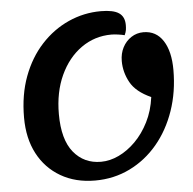

<svg xmlns="http://www.w3.org/2000/svg" viewBox="-53 -778 859 856"><g transform="rotate(-5 376.5 -350.0)"><path d="M339 25Q251 25 185 -13.5Q119 -52 83 -120.5Q47 -189 47 -282Q47 -384 77.5 -465.5Q108 -547 161.5 -605Q215 -663 284 -694Q353 -725 429 -725Q485 -725 510 -708Q535 -691 535 -654Q535 -642 533.5 -632Q532 -622 526 -609Q515 -612 497.5 -614.5Q480 -617 467 -617Q392 -617 332 -574.5Q272 -532 237.5 -457Q203 -382 203 -284Q203 -170 249.5 -113Q296 -56 372 -56Q412 -56 452 -75Q492 -94 527 -129Q562 -164 587 -213.5Q612 -263 620 -324Q553 -354 528 -399.5Q503 -445 503 -495Q503 -529 517 -556Q531 -583 555.5 -599Q580 -615 610 -615Q667 -615 698 -567Q729 -519 729 -436Q729 -338 700 -254Q671 -170 618.5 -107.5Q566 -45 494.5 -10Q423 25 339 25Z"/></g></svg>

Font: Lemonada Medium
Style: Regular
Weight: 500
Designer: Mohamed Gaber (Arabic), Eduardo Tunni (Latin)
Foundry: Kief Type Foundry
Version: Version 4.004; ttfautohint (v1.8.2)